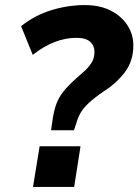

<svg xmlns="http://www.w3.org/2000/svg" viewBox="-20 -736 545 756"><path d="M181 -223 188 -271Q193 -302 202 -327Q211 -352 230 -376Q249 -400 283 -430Q297 -442 313 -456.5Q329 -471 340.5 -489Q352 -507 352 -532Q352 -556 335 -571.5Q318 -587 281 -587Q194 -587 109 -520L63 -633Q117 -676 182.5 -696Q248 -716 314 -716Q373 -716 415.5 -694.5Q458 -673 481.5 -637Q505 -601 505 -557Q505 -494 470 -449.5Q435 -405 385 -374Q349 -349 328.5 -329.5Q308 -310 297.5 -292Q287 -274 281 -252L271 -223ZM110 0 136 -160H297L272 0Z"/></svg>

Font: Nunito Sans ExtraBold
Style: Italic
Weight: 800
Italic angle: -9°
Designer: Vernon Adams
Foundry: Vernon Adams
Version: Version 3.006; ttfautohint (v1.8.3)